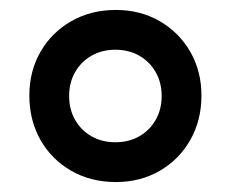

<svg xmlns="http://www.w3.org/2000/svg" viewBox="-20 -760 464 386"><path d="M213 -394Q163 -394 123.5 -416.5Q84 -439 61.5 -478.5Q39 -518 39 -568Q39 -617 61.5 -656Q84 -695 123.5 -717.5Q163 -740 213 -740Q262 -740 301 -717.5Q340 -695 362.5 -656Q385 -617 385 -568Q385 -518 362.5 -478.5Q340 -439 301 -416.5Q262 -394 213 -394ZM212 -474Q239 -474 260 -486Q281 -498 293 -519Q305 -540 305 -567Q305 -594 293 -615Q281 -636 260 -648Q239 -660 212 -660Q185 -660 164 -648Q143 -636 131 -615Q119 -594 119 -567Q119 -540 131 -519Q143 -498 164 -486Q185 -474 212 -474Z"/></svg>

Font: M PLUS 2 Medium
Style: Regular
Weight: 500
Designer: Coji Morishita
Foundry: UNDERFOREST DESIGN
Version: Version 1.001